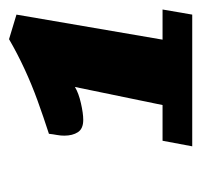

<svg xmlns="http://www.w3.org/2000/svg" viewBox="-30 -790 435 414"><g transform="rotate(-90 187.0 -582.5)"><path d="M79 -385 91 -449H168L207 -638Q194 -630 172 -625Q150 -620 136 -620Q117 -620 109.5 -631.5Q102 -643 102 -661Q102 -669 103.5 -677Q105 -685 106 -694Q143 -706 177.5 -718.5Q212 -731 245.5 -746.5Q279 -762 310 -780L363 -764L309 -449H374L363 -385Z"/></g></svg>

Font: Sansita Swashed Light Black
Style: Regular
Weight: 900
Version: Version 1.003